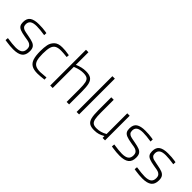

<svg xmlns="http://www.w3.org/2000/svg" viewBox="163 -1737 2756 2756"><g transform="rotate(45 1541.5 -358.5)"><path d="M85 -3 55 -8 59 -52Q172 -35 230 -35Q300 -35 333 -59Q366 -83 366 -136Q366 -174 349.5 -193.5Q333 -213 307.5 -221Q282 -229 237 -235Q230 -237 214 -239Q149 -250 114 -264Q79 -278 64 -302Q49 -326 49 -367Q49 -446 96.5 -477Q144 -508 234 -508Q314 -508 373 -498L399 -493L397 -450Q295 -466 232 -466Q162 -466 130.5 -443Q99 -420 99 -374Q99 -342 114 -325Q129 -308 153.5 -300.5Q178 -293 225 -285Q232 -283 246 -281Q312 -269 346.5 -255.5Q381 -242 398.5 -216Q416 -190 416 -142Q416 -62 369.5 -26.5Q323 9 226 9Q165 9 85 -3Z M519 -250Q519 -322 530 -376.5Q541 -431 582 -471Q623 -511 706 -511Q737 -511 767 -508.5Q797 -506 851 -497L848 -456Q769 -465 726 -465Q665 -465 631.5 -445.5Q598 -426 584 -379.5Q570 -333 570 -247Q570 -166 583.5 -121Q597 -76 631.5 -55.5Q666 -35 731 -35L850 -44L852 -2Q761 9 718 9Q641 9 598 -17Q555 -43 537 -99Q519 -155 519 -250Z M970 -726H1020V-470Q1105 -509 1189 -509Q1255 -509 1290 -486.5Q1325 -464 1339 -411.5Q1353 -359 1353 -261V0H1303V-259Q1303 -345 1293.5 -388Q1284 -431 1258 -448Q1232 -465 1179 -465Q1113 -465 1041 -437L1020 -429V0H970Z M1506 -726H1556V0H1506Z M1709 -239V-500H1759V-242Q1759 -158 1768 -114.5Q1777 -71 1801 -53Q1825 -35 1873 -35Q1957 -35 2034 -80V-500H2083V0H2033V-38Q1993 -14 1955.5 -2.5Q1918 9 1868 9Q1804 9 1770 -13Q1736 -35 1722.5 -87.5Q1709 -140 1709 -239Z M2244 -3 2214 -8 2218 -52Q2331 -35 2389 -35Q2459 -35 2492 -59Q2525 -83 2525 -136Q2525 -174 2508.5 -193.5Q2492 -213 2466.5 -221Q2441 -229 2396 -235Q2389 -237 2373 -239Q2308 -250 2273 -264Q2238 -278 2223 -302Q2208 -326 2208 -367Q2208 -446 2255.5 -477Q2303 -508 2393 -508Q2473 -508 2532 -498L2558 -493L2556 -450Q2454 -466 2391 -466Q2321 -466 2289.5 -443Q2258 -420 2258 -374Q2258 -342 2273 -325Q2288 -308 2312.5 -300.5Q2337 -293 2384 -285Q2391 -283 2405 -281Q2471 -269 2505.5 -255.5Q2540 -242 2557.5 -216Q2575 -190 2575 -142Q2575 -62 2528.5 -26.5Q2482 9 2385 9Q2324 9 2244 -3Z M2706 -3 2676 -8 2680 -52Q2793 -35 2851 -35Q2921 -35 2954 -59Q2987 -83 2987 -136Q2987 -174 2970.5 -193.5Q2954 -213 2928.5 -221Q2903 -229 2858 -235Q2851 -237 2835 -239Q2770 -250 2735 -264Q2700 -278 2685 -302Q2670 -326 2670 -367Q2670 -446 2717.5 -477Q2765 -508 2855 -508Q2935 -508 2994 -498L3020 -493L3018 -450Q2916 -466 2853 -466Q2783 -466 2751.5 -443Q2720 -420 2720 -374Q2720 -342 2735 -325Q2750 -308 2774.5 -300.5Q2799 -293 2846 -285Q2853 -283 2867 -281Q2933 -269 2967.5 -255.5Q3002 -242 3019.5 -216Q3037 -190 3037 -142Q3037 -62 2990.5 -26.5Q2944 9 2847 9Q2786 9 2706 -3Z"/></g></svg>

Font: Cairo Light
Style: Regular
Weight: 300
Designer: Mohamed Gaber, the designers of Titillium
Foundry: Kief Type Foundry
Version: Version 2.009; ttfautohint (v1.5.33-1714) -l 8 -r 50 -G 200 